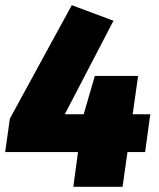

<svg xmlns="http://www.w3.org/2000/svg" viewBox="-20 -721 613 741"><path d="M540 -134H472L453 0H263L281 -134H0L18 -263L257 -701L418 -641L230 -280H303L346 -428H513L492 -280H560Z"/></svg>

Font: FiraGO Heavy
Style: Italic
Weight: 900
Italic angle: -8°
Designer: bBox Type GmbH
Foundry: bBox Type GmbH
Version: Version 1.001